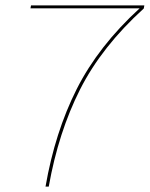

<svg xmlns="http://www.w3.org/2000/svg" viewBox="-20 -695 558 715"><path d="M149.5 0Q184.5 -202 265.5 -363Q346.5 -523.5 500 -664H93.5L95.5 -675H517.5L515.5 -663.5Q359 -521.5 278.2 -362Q197.5 -202.5 161.5 0Z"/></svg>

Font: Anybody ExtraExpanded Thin
Style: Italic
Weight: 100
Width: 8
Italic angle: -10°
Designer: Tyler Finck
Foundry: Etcetera Type Company
Version: Version 1.010; ttfautohint (v1.8.3) -l 8 -r 50 -G 200 -x 14 